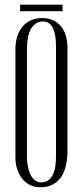

<svg xmlns="http://www.w3.org/2000/svg" viewBox="-20 -790 354 820"><path d="M268.1 -147Q268.1 -112.8 261.7 -84Q255.4 -55.2 241.5 -34.4Q227.5 -13.7 205.3 -2Q183.1 9.8 151.9 9.8Q127 9.8 107.4 -0.2Q87.9 -10.3 74.2 -27.6Q60.5 -44.9 53.2 -68.1Q45.9 -91.3 45.9 -117.2V-581.1Q45.9 -611.8 54.2 -636.2Q62.5 -660.6 77.4 -677.7Q92.3 -694.8 113.3 -703.9Q134.3 -712.9 160.2 -712.9Q185.1 -712.9 205.1 -704.1Q225.1 -695.3 239 -679.2Q252.9 -663.1 260.5 -639.6Q268.1 -616.2 268.1 -586.9ZM219.2 -124V-586.9Q219.2 -608.9 217 -629.2Q214.8 -649.4 208.5 -664.8Q202.1 -680.2 191.4 -689.2Q180.7 -698.2 164.1 -698.2Q145 -698.2 132.1 -689Q119.1 -679.7 110.8 -664.1Q102.5 -648.4 98.9 -627.2Q95.2 -606 95.2 -582V-121.1Q95.2 -102.5 98.4 -83Q101.6 -63.5 108.6 -47.6Q115.7 -31.7 127.2 -21.5Q138.7 -11.2 155.8 -11.2Q174.8 -11.2 187.3 -21Q199.7 -30.8 206.8 -46.6Q213.9 -62.5 216.6 -82.8Q219.2 -103 219.2 -124ZM247.1 -742.2H65.9V-770H247.1Z"/></svg>

Font: Bigelow Rules
Style: Regular
Weight: 400
Designer: Astigmatic (AOETI)
Foundry: Astigmatic (AOETI)
Version: Version 1.001